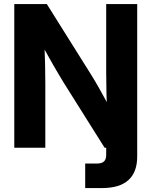

<svg xmlns="http://www.w3.org/2000/svg" viewBox="-20 -748 767 972"><path d="M52.3 -727.5H217L443.3 -366.7Q476.5 -313.6 541.4 -193.4L523.4 -152.3Q521 -201.4 519 -273.8Q517.6 -337.7 517.6 -379.7V-727.5H674.6V0H509.6L303.6 -327.7Q275.1 -374.3 248.9 -420Q222.9 -465.1 174.2 -553.1L202.3 -569.5Q206.6 -495.7 208.2 -423.8Q209.4 -374.6 209.4 -328.1V0H52.3ZM470.7 79.9Q495.3 79.9 506.4 69.4Q517.6 58.9 517.6 36.3V-57.8H674.6V44.3Q674.6 123.9 629.8 164Q585.1 204.1 496.1 204.1H411.3V79.9Z"/></svg>

Font: Intratopia Thin
Style: Regular
Weight: 100
Designer: Rasmus Andersson
Foundry: rsms
Version: Version 3.000;Glyphs 3.2.3 (3260)